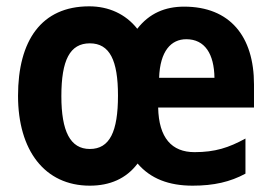

<svg xmlns="http://www.w3.org/2000/svg" viewBox="-20 -577 858 607"><path d="M562 -556C502 -556 452 -535 414 -486C377 -533 323 -557 262 -557C111 -557 37 -449 37 -274C37 -102 121 10 264 10C327 10 379 -12 415 -60C456 -12 514 10 589 10C656 10 708 -2 756 -28V-139C703 -110 660 -96 595 -96C523 -96 482 -141 480 -237H783V-310C783 -462 707 -556 562 -556ZM569 -453C628 -453 657 -406 658 -331H483C486 -416 521 -453 569 -453ZM264 -440C327 -440 353 -386 353 -275C353 -161 327 -106 264 -106C202 -106 174 -162 174 -273C174 -387 201 -440 264 -440Z"/></svg>

Font: Noto Sans Telugu Condensed
Style: Bold
Weight: 700
Width: 3
Designer: Jelle Bosma - Monotype Design Team
Foundry: Monotype Imaging Inc.
Version: Version 2.005